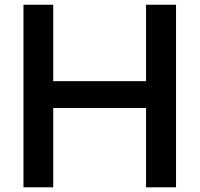

<svg xmlns="http://www.w3.org/2000/svg" viewBox="-20 -798 850 818"><path d="M730 0H602.2V-337.8H206.7V0H80V-777.8H206.7V-452.2H602.2V-777.8H730Z"/></svg>

Font: Paperlogy 6 SemiBold
Style: Regular
Weight: 600
Designer: redesigned by Lee Juim, glyphs from Gmarket Sans & Montserrat
Foundry: PT&
Version: Version 1.001